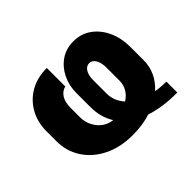

<svg xmlns="http://www.w3.org/2000/svg" viewBox="-118 -767 996 996"><g transform="rotate(-45 380.0 -268.5)"><path d="M691.4 -63.5V16.6Q635.7 17.1 589.1 10.3Q542.5 3.4 504.4 -9.3Q443.8 9.8 373 9.8Q282.2 9.8 213.9 -23.9Q145.5 -57.6 107.4 -116Q69.3 -174.3 69.3 -248V-320.8Q69.3 -386.7 98.4 -439.2Q127.4 -491.7 179.9 -522Q232.4 -552.2 302.7 -552.2V-416.5Q275.9 -410.2 260 -385.7Q244.1 -361.3 243.7 -320.8V-248Q244.1 -199.7 274.4 -161.6Q304.7 -123.5 355 -117.2Q319.3 -173.8 319.3 -248.5V-351.6Q319.3 -406.7 341.8 -452.4Q364.3 -498 404.3 -525.4Q444.3 -552.7 497.6 -552.7Q554.2 -552.7 596.7 -522Q639.2 -491.2 662.8 -439.2Q686.5 -387.2 686.5 -322.3V-225.6Q686.5 -180.2 668 -140.4Q649.4 -100.6 614.7 -69.8Q650.9 -63.5 691.4 -63.5ZM428.2 -238.8Q428.2 -184.6 466.8 -142.1Q493.7 -158.7 508.3 -183.8Q522.9 -209 522.9 -236.8V-335Q522.9 -371.1 510 -392.6Q497.1 -414.1 475.6 -414.6Q454.1 -414.1 441.2 -393.3Q428.2 -372.6 428.2 -336.9Z"/></g></svg>

Font: Inter Tight ExtraBold
Style: Regular
Weight: 800
Designer: Rasmus Andersson
Foundry: rsms
Version: Version 3.004; ttfautohint (v1.8.4.7-5d5b)